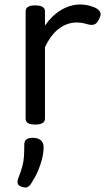

<svg xmlns="http://www.w3.org/2000/svg" viewBox="-20 -539 485 854"><path d="M136 15Q115 15 104.5 8.5Q94 2 94 -11V-489Q94 -502 104.5 -508.5Q115 -515 136 -515Q158 -515 169 -508.5Q180 -502 180 -489V-425Q195 -447 213 -464.5Q231 -482 251 -494Q271 -506 292.5 -512.5Q314 -519 336 -519Q359 -519 380.5 -513Q402 -507 413 -499Q424 -491 427 -481Q430 -471 419 -451Q412 -436 401 -431Q390 -426 374 -430Q363 -433 350.5 -436Q338 -439 321 -439Q301 -439 281.5 -432.5Q262 -426 243.5 -412.5Q225 -399 209 -378Q193 -357 180 -329V-11Q180 2 169 8.5Q158 15 136 15ZM74 291Q62 286 59 278Q56 270 61 255Q73 224 79 202Q85 180 86.5 157.5Q88 135 88 105Q88 88 97.5 81Q107 74 126 74Q149 74 161.5 85Q174 96 174 115Q174 140 167 168Q160 196 148 223.5Q136 251 120 275Q110 291 100 294Q90 297 74 291Z"/></svg>

Font: Playwrite PT
Style: Regular
Weight: 400
Designer: Veronika Burian, José Scaglione
Foundry: TypeTogether
Version: Version 1.002